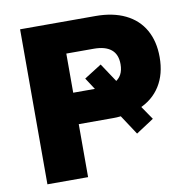

<svg xmlns="http://www.w3.org/2000/svg" viewBox="-79 -783 846 860"><g transform="rotate(-10 344.0 -352.5)"><path d="M68 0V-705H411Q490 -705 546.5 -677.5Q603 -650 632.5 -598Q662 -546 662 -474Q662 -397 628 -343Q594 -289 531 -263L534 -280L584 -207L503 -154L436 -256L464 -245Q453 -244 439.5 -242.5Q426 -241 411 -241H253V0ZM253 -384H379Q385 -384 391 -384.5Q397 -385 402 -386L364 -365L317 -437L396 -487L459 -392L443 -397Q484 -418 484 -473Q484 -518 457 -540Q430 -562 378 -562H253Z"/></g></svg>

Font: Nunito Sans 11pt Black
Style: Regular
Weight: 900
Version: Version 3.101;gftools[0.9.27]